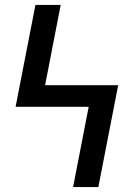

<svg xmlns="http://www.w3.org/2000/svg" viewBox="-20 -755 540 775"><path d="M275 0 338 -324H43L123 -735H225L162 -411H457L377 0Z"/></svg>

Font: Iosevka SS18 Semibold
Style: Regular
Weight: 600
Monospace: yes
Designer: Belleve Invis
Foundry: Belleve Invis
Version: Version 25.1.1; ttfautohint (v1.8.4)